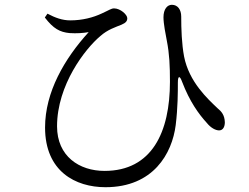

<svg xmlns="http://www.w3.org/2000/svg" viewBox="-20 -743 1040 801"><path d="M167 -670C203 -623 230 -609 270 -605C300 -603 327 -605 350 -609C249 -498 168 -359 168 -211C168 -28 295 38 420 38C620 38 698 -103 713 -221C722 -294 722 -360 722 -398C722 -428 730 -429 740 -401C771 -320 809 -267 843 -230C859 -210 879 -199 894 -199C911 -199 918 -215 918 -233C917 -263 904 -278 888 -291C846 -331 769 -401 748 -507C738 -560 736 -623 736 -674C736 -702 722 -723 697 -723C678 -723 662 -705 662 -671C662 -644 671 -599 676 -573C687 -517 689 -468 689 -402C689 -192 614 -30 416 -30C311 -30 218 -91 218 -216C218 -389 336 -540 398 -592C429 -620 463 -630 487 -640C506 -648 511 -656 511 -667C511 -682 482 -708 456 -708C444 -708 436 -701 405 -687C369 -670 324 -658 273 -658C240 -658 210 -669 178 -686Z"/></svg>

Font: Source Han Serif KR
Style: Regular
Weight: 400
Designer: Ryoko NISHIZUKA 西塚涼子 (kana & ideographs); Frank Grießhammer (Latin, Greek & Cyrillic); Wenlong ZHANG 张文龙 (bopomofo); San
Foundry: Adobe
Version: Version 2.001;hotconv 1.1.0;makeotfexe 2.6.0